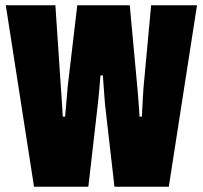

<svg xmlns="http://www.w3.org/2000/svg" viewBox="-20 -708 769 728"><path d="M109 0 2 -688H190L211 -374Q212 -366 213 -347.5Q214 -329 215.5 -307Q217 -285 218 -266H227Q229 -285 230.5 -307Q232 -329 234 -347.5Q236 -366 236 -374L273 -688H472L501 -374Q502 -364 503.5 -345Q505 -326 506.5 -304.5Q508 -283 509 -266H518Q519 -291 521 -324Q523 -357 524 -374L553 -688H727L620 0H414L378 -314Q376 -335 374 -367.5Q372 -400 370 -422H361Q359 -396 356 -362.5Q353 -329 351 -314L315 0Z"/></svg>

Font: Archivo ExtraCondensed Black
Style: Regular
Weight: 900
Width: 2
Designer: Hector Gatti
Foundry: Omnibus-Type
Version: Version 2.001; ttfautohint (v1.8.3)